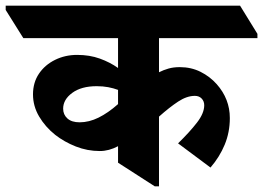

<svg xmlns="http://www.w3.org/2000/svg" viewBox="-88 -646 925 675"><path d="M263 -115Q219 -115 178.5 -131Q138 -147 106 -172Q71 -200 49.5 -236.5Q28 -273 28 -314Q28 -356 49 -387Q70 -418 105.5 -435.5Q141 -453 183 -453Q227 -453 263 -440Q299 -427 327 -407V-512H-6L-68 -611V-626H756L817 -527V-512H471V-392Q487 -400 504.5 -405Q522 -410 544 -410Q584 -410 617 -393.5Q650 -377 674 -350Q720 -298 720 -231Q720 -181 702 -137.5Q684 -94 652 -57L538 -142Q579 -182 604.5 -215Q630 -248 630 -276Q630 -290 621 -299.5Q612 -309 597 -309Q569 -309 538.5 -289Q508 -269 471 -236V9H456L327 -74V-132Q295 -115 263 -115ZM134 -264Q134 -243 149 -229.5Q164 -216 192 -216Q225 -216 258.5 -232.5Q292 -249 327 -280V-330Q311 -336 292.5 -339.5Q274 -343 252 -343Q198 -343 166 -319.5Q134 -296 134 -264Z"/></svg>

Font: Noto Serif Devanagari ExtraBold
Style: Regular
Weight: 800
Designer: Universal Thirst, Indian Type Foundry and the Monotype Design Team
Foundry: Monotype Imaging Inc.
Version: Version 2.004; ttfautohint (v1.8.4.7-5d5b)